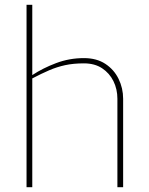

<svg xmlns="http://www.w3.org/2000/svg" viewBox="-20 -783 622 803"><path d="M91 0V-763H115V-469Q159 -498 214.5 -519Q270 -540 331 -540Q384 -540 420.5 -516Q457 -492 476 -453Q495 -414 495 -370V0H471V-370Q471 -410 454.5 -443.5Q438 -477 407 -497.5Q376 -518 331 -518Q287 -518 252.5 -510.5Q218 -503 185.5 -489Q153 -475 115 -455V0Z"/></svg>

Font: Exo Thin Thin
Style: Regular
Weight: 250
Version: Version 2.000